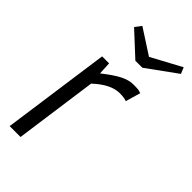

<svg xmlns="http://www.w3.org/2000/svg" viewBox="-226 -778 837 837"><g transform="rotate(45 193.0 -359.0)"><path d="M248 -589H205L97 -689L119 -718L235 -643L374 -718L386 -689ZM320 -504 300 -435Q284 -441 257 -441Q202 -441 139 -382L86 0H19L89 -500H132L135 -441Q183 -479 214 -494.5Q245 -510 273 -510Q301 -510 308.5 -507.5Q316 -505 320 -504Z"/></g></svg>

Font: Gudea
Style: Italic
Weight: 400
Version: Version 1.002